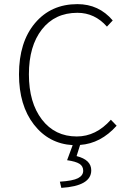

<svg xmlns="http://www.w3.org/2000/svg" viewBox="-20 -691 640 930"><path d="M277 219 270 189Q333 185 358 172Q383 159 383 136Q383 114 365 102.5Q347 91 305 85L332 12Q216 5 144 -88Q72 -181 72 -331Q72 -487 149.5 -579Q227 -671 355 -671Q459 -671 526 -592L498 -562Q439 -629 355 -629Q246 -629 183 -548.5Q120 -468 120 -331Q120 -194 183 -112Q246 -30 352 -30Q445 -30 517 -111L545 -82Q468 4 368 11L351 65Q422 83 422 134Q422 210 277 219Z"/></svg>

Font: TypoPRO Source Code Pro
Style: Regular
Weight: 300
Monospace: yes
Designer: Paul D. Hunt, Teo Tuominen
Foundry: Adobe Systems Incorporated
Version: Version 2.010;PS 1.0;hotconv 1.0.84;makeotf.lib2.5.63406